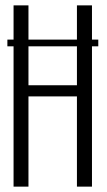

<svg xmlns="http://www.w3.org/2000/svg" viewBox="-20 -695 400 715"><path d="M7.5 -522.5H346V-547.5H7.5ZM30.5 0H86V-336H266.5V0H322.5V-675H266.5V-377.5H86V-675H30.5Z"/></svg>

Font: Anybody Condensed Light
Style: Regular
Weight: 300
Width: 3
Designer: Tyler Finck
Foundry: Etcetera Type Company
Version: Version 1.113;gftools[0.9.25]